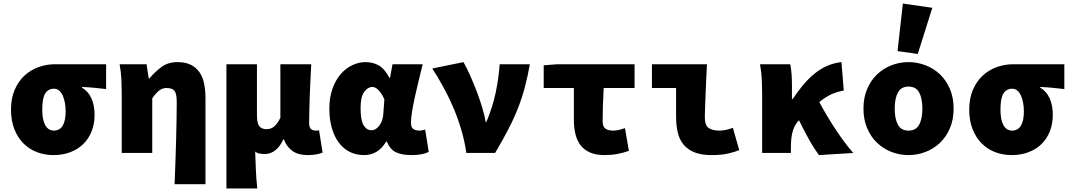

<svg xmlns="http://www.w3.org/2000/svg" viewBox="-20 -862 6040 1082"><path d="M282 12Q232 12 188.5 -4.5Q145 -21 112.5 -53.5Q80 -86 61 -134Q42 -182 42 -244Q42 -308 63 -356.5Q84 -405 118.5 -436.5Q153 -468 197.5 -484Q242 -500 290 -500H578V-360Q558 -362 541.5 -364Q525 -366 509 -367.5Q493 -369 477 -370Q461 -371 442 -372V-368Q477 -348 495 -308Q513 -268 513 -216Q513 -163 496 -121Q479 -79 448.5 -49.5Q418 -20 375.5 -4Q333 12 282 12ZM284 -126Q316 -126 333 -153.5Q350 -181 350 -234Q350 -261 345.5 -284Q341 -307 333 -324.5Q325 -342 312.5 -352Q300 -362 284 -362Q252 -362 235 -335.5Q218 -309 218 -244Q218 -187 235 -156.5Q252 -126 284 -126Z M964 176Q966 118 968.5 53.5Q971 -11 972.5 -73.5Q974 -136 975 -191.5Q976 -247 976 -286Q976 -334 963.5 -350Q951 -366 918 -366Q895 -366 876 -351Q857 -336 838 -308V0H666V-340Q666 -370 664 -414Q662 -458 654 -500H806L818 -420H822Q853 -457 890 -484.5Q927 -512 980 -512Q1024 -512 1054 -497.5Q1084 -483 1103 -456.5Q1122 -430 1130 -392Q1138 -354 1138 -308V176Z M1256 200V-500H1428V-214Q1428 -166 1442 -150Q1456 -134 1482 -134Q1508 -134 1526 -150Q1544 -166 1560 -198V-500H1734Q1732 -459 1729.5 -412Q1727 -365 1725.5 -320Q1724 -275 1723 -235.5Q1722 -196 1722 -170Q1722 -144 1732.5 -135Q1743 -126 1760 -126Q1765 -126 1768.5 -126Q1772 -126 1778 -128L1798 -2Q1784 4 1763 8Q1742 12 1714 12Q1661 12 1628.5 -11Q1596 -34 1580 -76H1576Q1559 -37 1532 -15.5Q1505 6 1472 6Q1458 6 1443.5 3.5Q1429 1 1418 -8Q1420 46 1422 96Q1424 146 1430 200Z M2032 12Q1987 12 1951 -6Q1915 -24 1889.5 -58Q1864 -92 1850 -140.5Q1836 -189 1836 -250Q1836 -311 1853 -360Q1870 -409 1898.5 -442.5Q1927 -476 1964 -494Q2001 -512 2040 -512Q2082 -512 2115 -493Q2148 -474 2174 -424H2178L2192 -500H2362Q2352 -459 2340.5 -412Q2329 -365 2319 -320Q2309 -275 2302.5 -235.5Q2296 -196 2296 -170Q2296 -144 2309.5 -135Q2323 -126 2344 -126Q2358 -126 2376 -132L2396 -6Q2381 2 2357 7Q2333 12 2300 12Q2244 12 2211 -4Q2178 -20 2160 -64H2156Q2111 12 2032 12ZM2074 -128Q2098 -128 2117.5 -154Q2137 -180 2140 -218L2146 -302Q2133 -332 2115 -352Q2097 -372 2078 -372Q2054 -372 2033 -345Q2012 -318 2012 -252Q2012 -184 2029 -156Q2046 -128 2074 -128Z M2608 0Q2598 -70 2578 -136Q2558 -202 2532 -262Q2506 -322 2476 -376Q2446 -430 2416 -476L2592 -512Q2610 -480 2629.5 -436.5Q2649 -393 2666.5 -347Q2684 -301 2697.5 -256Q2711 -211 2717 -175H2721Q2756 -258 2773 -338.5Q2790 -419 2796 -500H2966Q2954 -433 2938.5 -373.5Q2923 -314 2900 -255Q2877 -196 2845 -134Q2813 -72 2770 0Z M3388 12Q3339 12 3305.5 -2.5Q3272 -17 3252 -43Q3232 -69 3223 -105.5Q3214 -142 3214 -186V-366H3044V-494L3120 -500H3556V-366H3382Q3379 -312 3377.5 -262Q3376 -212 3376 -180Q3376 -148 3392 -137Q3408 -126 3434 -126Q3450 -126 3464.5 -129Q3479 -132 3502 -140L3524 -12Q3494 -1 3460 5.5Q3426 12 3388 12Z M3990 12Q3931 12 3892.5 -4Q3854 -20 3831 -48.5Q3808 -77 3799 -117Q3790 -157 3790 -206V-366H3654V-500H3964Q3962 -462 3960 -419.5Q3958 -377 3956.5 -336.5Q3955 -296 3953.5 -260Q3952 -224 3952 -200Q3952 -157 3972.5 -141.5Q3993 -126 4036 -126Q4050 -126 4071 -130Q4092 -134 4110 -142L4146 -16Q4120 -5 4082 3.5Q4044 12 3990 12Z M4595 12Q4569 -23 4542 -70.5Q4515 -118 4483 -184L4480 -181Q4460 -161 4448.5 -126Q4437 -91 4437 -31V0H4275V-340Q4275 -370 4273 -414Q4271 -458 4263 -500H4433Q4439 -474 4441 -442Q4443 -410 4443 -374V-304H4447Q4474 -344 4503.5 -380Q4533 -416 4566.5 -444Q4600 -472 4638.5 -489.5Q4677 -507 4722 -512L4735 -352Q4698 -345 4667 -331.5Q4636 -318 4597 -287Q4616 -251 4639.5 -211.5Q4663 -172 4688.5 -133.5Q4714 -95 4739.5 -60.5Q4765 -26 4789 0Z M5100 12Q5050 12 5004.5 -5.5Q4959 -23 4923.5 -56.5Q4888 -90 4867 -139Q4846 -188 4846 -250Q4846 -312 4867 -361Q4888 -410 4923.5 -443.5Q4959 -477 5004.5 -494.5Q5050 -512 5100 -512Q5149 -512 5195 -494.5Q5241 -477 5276.5 -443.5Q5312 -410 5333 -361Q5354 -312 5354 -250Q5354 -188 5333 -139Q5312 -90 5276.5 -56.5Q5241 -23 5195 -5.5Q5149 12 5100 12ZM5100 -126Q5142 -126 5160 -159.5Q5178 -193 5178 -250Q5178 -307 5160 -340.5Q5142 -374 5100 -374Q5058 -374 5040 -340.5Q5022 -307 5022 -250Q5022 -193 5040 -159.5Q5058 -126 5100 -126ZM5152 -558 5038 -574 5068 -842 5234 -818Z M5682 12Q5632 12 5588.5 -4.5Q5545 -21 5512.5 -53.5Q5480 -86 5461 -134Q5442 -182 5442 -244Q5442 -308 5463 -356.5Q5484 -405 5518.5 -436.5Q5553 -468 5597.5 -484Q5642 -500 5690 -500H5978V-360Q5958 -362 5941.5 -364Q5925 -366 5909 -367.5Q5893 -369 5877 -370Q5861 -371 5842 -372V-368Q5877 -348 5895 -308Q5913 -268 5913 -216Q5913 -163 5896 -121Q5879 -79 5848.5 -49.5Q5818 -20 5775.5 -4Q5733 12 5682 12ZM5684 -126Q5716 -126 5733 -153.5Q5750 -181 5750 -234Q5750 -261 5745.5 -284Q5741 -307 5733 -324.5Q5725 -342 5712.5 -352Q5700 -362 5684 -362Q5652 -362 5635 -335.5Q5618 -309 5618 -244Q5618 -187 5635 -156.5Q5652 -126 5684 -126Z"/></svg>

Font: Source Code Pro Black
Style: Regular
Weight: 900
Monospace: yes
Designer: Paul D. Hunt, Teo Tuominen
Foundry: Adobe Systems Incorporated
Version: Version 2.030;PS 1.000;hotconv 16.6.51;makeotf.lib2.5.65220